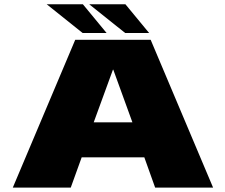

<svg xmlns="http://www.w3.org/2000/svg" viewBox="-20 -858 1031 878"><path d="M38.5 0H303.5L353.5 -138.5H640L689.5 0H954.5L669 -676H324ZM408.5 -298.5 496.5 -539.5H498L585.5 -298.5ZM552.5 -707H662L553.5 -838.5H388ZM358 -707H467.5L359 -838.5H193.5Z"/></svg>

Font: Anybody Expanded Black
Style: Regular
Weight: 900
Width: 7
Designer: Tyler Finck
Foundry: Etcetera Type Company
Version: Version 1.113;gftools[0.9.25]